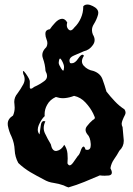

<svg xmlns="http://www.w3.org/2000/svg" viewBox="-20 -838 589 849"><path d="M261.7 -18.1Q240.2 -25.9 216.8 -29.3Q193.8 -32.2 173.3 -44.4Q143.6 -59.6 114.3 -76.7Q85 -94.2 61 -117.2Q46.4 -143.6 44.9 -174.3Q43.5 -205.6 31.2 -233.4Q19.5 -256.8 14.6 -283.2Q14.2 -287.1 14.2 -291Q14.2 -312.5 37.6 -327.1Q44.9 -343.8 44.9 -362.3Q44.9 -369.6 43.9 -377Q43 -382.3 43 -387.2Q43 -408.2 57.6 -425.3Q70.8 -442.9 83 -465.3Q88.9 -476.6 88.9 -487.8Q88.9 -499 83 -510.7Q81.5 -517.1 81.5 -520.5Q81.5 -523.9 83 -523.9Q85.9 -523.9 94.7 -511.7Q111.8 -487.3 111.8 -478Q111.8 -469.2 111.8 -451.2Q112.3 -445.8 116.7 -445.8Q121.6 -445.8 131.8 -454.1Q154.8 -463.9 175.8 -479.5Q188 -488.3 188 -501.5Q188 -511.7 181.2 -524.4Q179.7 -552.7 169.9 -579.6Q167 -587.4 167 -594.7Q167 -612.8 185.1 -629.9Q189.5 -637.7 189.5 -647Q189.5 -654.8 186 -663.1Q180.7 -676.8 180.7 -687.5Q180.7 -690.9 181.2 -694.3Q182.1 -699.7 186.5 -703.6Q190.9 -707.5 200.7 -709Q208.5 -721.2 223.6 -737.3Q238.8 -753.9 253.9 -754.9Q254.4 -754.9 255.4 -754.9Q260.7 -754.9 266.1 -751.5Q272.5 -747.6 277.3 -738.3Q275.4 -731.9 275.4 -726.6Q275.4 -715.8 282.7 -708Q287.1 -703.6 291.5 -703.6Q299.3 -703.6 308.1 -715.8Q327.6 -734.4 337.9 -758.8Q348.1 -782.2 348.1 -807.6Q348.1 -808.6 348.1 -810.1Q355 -817.9 365.7 -817.9Q366.2 -817.9 367.2 -817.9Q377.4 -817.9 390.6 -811Q414.6 -799.3 414.6 -781.2Q414.6 -777.3 413.6 -773.4Q407.7 -751.5 394.5 -730.5Q386.7 -718.3 386.7 -704.6Q386.7 -695.3 390.6 -685.5Q398.4 -672.9 398.4 -661.1Q398.4 -649.4 390.6 -638.7Q375.5 -616.7 350.6 -611.3Q333.5 -604 306.6 -592.3Q287.1 -584 287.1 -570.3Q287.1 -564.9 290 -559.1Q293.5 -558.1 296.9 -558.1Q312 -558.1 325.7 -579.1Q337.4 -596.2 344.7 -596.2Q348.6 -596.2 351.1 -591.3Q342.3 -578.1 342.3 -566.9Q342.3 -556.2 350.6 -546.9Q367.2 -528.8 392.6 -524.4Q424.3 -513.7 433.6 -486.3Q443.4 -459.5 450.7 -433.1Q467.8 -411.1 487.3 -390.6Q506.8 -369.6 530.3 -354.5Q535.2 -347.2 535.2 -340.3Q535.2 -335 532.7 -330.1Q526.4 -318.4 521.5 -305.7Q518.6 -298.3 518.1 -291.5Q518.1 -291 518.1 -290Q518.1 -283.2 522 -275.9Q524.9 -249.5 526.9 -221.2Q527.3 -218.3 527.3 -215.3Q527.3 -189.9 507.8 -171.4Q497.6 -152.3 484.4 -133.8Q471.7 -115.7 468.3 -94.2Q474.6 -82.5 474.6 -74.7Q474.6 -64 461.4 -62Q451.7 -61 442.4 -61Q431.2 -61 421.4 -62.5Q387.2 -47.9 353 -33.7Q318.4 -19.5 282.7 -9.3Q277.3 -10.7 272 -13.2Q267.1 -15.6 261.7 -18.1ZM323.7 -147.9Q331.1 -153.8 336.4 -170.4Q341.8 -187 347.7 -189.5Q348.6 -189.9 349.1 -189.9Q351.1 -189.9 353 -188Q355.5 -185.1 358.4 -176.3Q362.3 -175.3 365.7 -175.3Q381.3 -175.3 381.3 -196.3Q381.3 -198.7 381.3 -201.2Q379.4 -231.4 366.2 -244.1Q358.4 -254.4 358.4 -263.7Q358.4 -272 364.3 -279.8Q376.5 -295.9 390.6 -307.6Q399.4 -311.5 399.4 -317.4Q399.4 -318.8 398.9 -320.3Q396 -328.1 392.1 -335.9Q379.4 -361.8 357.9 -384.8Q336.9 -407.7 307.6 -414.1Q287.1 -406.2 267.6 -404.3Q263.2 -403.8 258.8 -403.8Q243.2 -403.8 227.1 -409.2Q200.7 -397.5 188.5 -374.5Q177.2 -355 177.2 -332Q177.2 -328.6 177.7 -324.7Q162.1 -310.1 151.4 -284.7Q147 -273.9 147 -264.6Q147 -252.4 154.8 -243.7Q156.7 -256.8 160.2 -282.2Q162.6 -302.7 174.3 -302.7Q177.2 -302.7 180.7 -301.3Q173.3 -286.1 173.3 -272Q173.3 -259.8 178.7 -248.5Q190.4 -223.6 204.6 -200.2Q210.4 -170.4 227.5 -170.4Q229.5 -170.4 231.4 -170.9Q251.5 -174.8 264.2 -197.8Q276.4 -180.7 278.3 -159.2Q279.3 -148.4 279.3 -137.7Q279.3 -127 278.3 -115.7Q282.7 -106.9 288.1 -106.9Q294.4 -106.9 303.2 -118.7Q318.8 -140.6 323.7 -147.9ZM262.7 -536.6Q263.2 -538.6 263.2 -541Q263.2 -552.7 253.4 -570.3Q248.5 -579.1 245.6 -579.1Q241.2 -579.1 239.7 -561Q239.7 -560.5 239.7 -559.6Q239.7 -552.7 250.5 -535.2Q256.3 -525.9 259.3 -525.9Q262.2 -525.9 262.7 -536.6Z"/></svg>

Font: Brazier Flame
Style: Regular
Weight: 400
Designer: Walter E Stewart
Version: 0.1